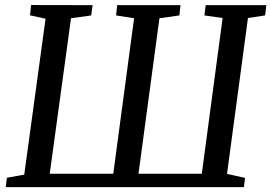

<svg xmlns="http://www.w3.org/2000/svg" viewBox="-20 -764 1108 784"><path d="M3.5 0 8 -38 79 -51 166 -687.5 102.5 -701.5 107 -743.5 358 -743 352.5 -701 270 -689.5 183 -54.5H442.5L527.5 -689.5L454 -701L458.5 -743H717L712.5 -701L631 -689.5L545.5 -54.5H804L889 -690.5L814.5 -701L820 -743H1067.5L1062.5 -701L992.5 -690.5L907 -54L980.5 -37.5L976 0Z"/></svg>

Font: Merriweather 28pt
Style: Italic
Weight: 400
Italic angle: -7.8°
Version: Version 2.101